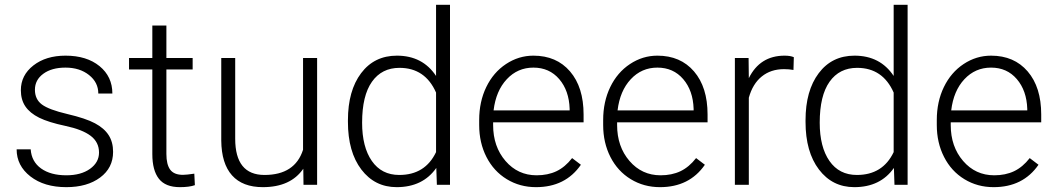

<svg xmlns="http://www.w3.org/2000/svg" viewBox="-20 -770 4396 800"><path d="M392.6 -134.3Q392.6 -177.7 357.7 -204.1Q322.8 -230.5 252.4 -245.4Q182.1 -260.3 143.3 -279.5Q104.5 -298.8 85.7 -326.7Q66.9 -354.5 66.9 -394Q66.9 -456.5 119.1 -497.3Q171.4 -538.1 252.9 -538.1Q341.3 -538.1 394.8 -494.4Q448.2 -450.7 448.2 -380.4H389.6Q389.6 -426.8 350.8 -457.5Q312 -488.3 252.9 -488.3Q195.3 -488.3 160.4 -462.6Q125.5 -437 125.5 -396Q125.5 -356.4 154.5 -334.7Q183.6 -313 260.5 -294.9Q337.4 -276.9 375.7 -256.3Q414.1 -235.8 432.6 -207Q451.2 -178.2 451.2 -137.2Q451.2 -70.3 397.2 -30.3Q343.3 9.8 256.3 9.8Q164.1 9.8 106.7 -34.9Q49.3 -79.6 49.3 -147.9H107.9Q111.3 -96.7 151.1 -68.1Q190.9 -39.6 256.3 -39.6Q317.4 -39.6 355 -66.4Q392.6 -93.3 392.6 -134.3Z M673.3 -663.6V-528.3H782.7V-480.5H673.3V-128.4Q673.3 -84.5 689.2 -63Q705.1 -41.5 742.2 -41.5Q756.8 -41.5 789.6 -46.4L792 1.5Q769 9.8 729.5 9.8Q669.4 9.8 642.1 -25.1Q614.7 -60.1 614.7 -127.9V-480.5H517.6V-528.3H614.7V-663.6Z M1243.7 -66.9Q1190.9 9.8 1075.2 9.8Q990.7 9.8 946.8 -39.3Q902.8 -88.4 901.9 -184.6V-528.3H960V-191.9Q960 -41 1082 -41Q1209 -41 1242.7 -146V-528.3H1301.3V0H1244.6Z M1429.7 -269Q1429.7 -392.1 1484.6 -465.1Q1539.6 -538.1 1633.8 -538.1Q1740.7 -538.1 1796.9 -453.6V-750H1855V0H1800.3L1797.9 -70.3Q1741.7 9.8 1632.8 9.8Q1541.5 9.8 1485.6 -63.7Q1429.7 -137.2 1429.7 -262.2ZM1488.8 -258.8Q1488.8 -157.7 1529.3 -99.4Q1569.8 -41 1643.6 -41Q1751.5 -41 1796.9 -136.2V-384.3Q1751.5 -487.3 1644.5 -487.3Q1570.8 -487.3 1529.8 -429.4Q1488.8 -371.6 1488.8 -258.8Z M2213.4 9.8Q2146 9.8 2091.6 -23.4Q2037.1 -56.6 2006.8 -116Q1976.6 -175.3 1976.6 -249V-270Q1976.6 -346.2 2006.1 -407.2Q2035.6 -468.3 2088.4 -503.2Q2141.1 -538.1 2202.6 -538.1Q2298.8 -538.1 2355.2 -472.4Q2411.6 -406.7 2411.6 -293V-260.3H2034.7V-249Q2034.7 -159.2 2086.2 -99.4Q2137.7 -39.6 2215.8 -39.6Q2262.7 -39.6 2298.6 -56.6Q2334.5 -73.7 2363.8 -111.3L2400.4 -83.5Q2335.9 9.8 2213.4 9.8ZM2202.6 -488.3Q2136.7 -488.3 2091.6 -439.9Q2046.4 -391.6 2036.6 -310.1H2353.5V-316.4Q2351.1 -392.6 2310.1 -440.4Q2269 -488.3 2202.6 -488.3Z M2730 9.8Q2662.6 9.8 2608.2 -23.4Q2553.7 -56.6 2523.4 -116Q2493.2 -175.3 2493.2 -249V-270Q2493.2 -346.2 2522.7 -407.2Q2552.2 -468.3 2605 -503.2Q2657.7 -538.1 2719.2 -538.1Q2815.4 -538.1 2871.8 -472.4Q2928.2 -406.7 2928.2 -293V-260.3H2551.3V-249Q2551.3 -159.2 2602.8 -99.4Q2654.3 -39.6 2732.4 -39.6Q2779.3 -39.6 2815.2 -56.6Q2851.1 -73.7 2880.4 -111.3L2917 -83.5Q2852.5 9.8 2730 9.8ZM2719.2 -488.3Q2653.3 -488.3 2608.2 -439.9Q2563 -391.6 2553.2 -310.1H2870.1V-316.4Q2867.7 -392.6 2826.7 -440.4Q2785.6 -488.3 2719.2 -488.3Z M3286.1 -478.5Q3267.6 -481.9 3246.6 -481.9Q3191.9 -481.9 3154.1 -451.4Q3116.2 -420.9 3100.1 -362.8V0H3042V-528.3H3099.1L3100.1 -444.3Q3146.5 -538.1 3249 -538.1Q3273.4 -538.1 3287.6 -531.7Z M3336.4 -269Q3336.4 -392.1 3391.4 -465.1Q3446.3 -538.1 3540.5 -538.1Q3647.5 -538.1 3703.6 -453.6V-750H3761.7V0H3707L3704.6 -70.3Q3648.4 9.8 3539.6 9.8Q3448.2 9.8 3392.3 -63.7Q3336.4 -137.2 3336.4 -262.2ZM3395.5 -258.8Q3395.5 -157.7 3436 -99.4Q3476.6 -41 3550.3 -41Q3658.2 -41 3703.6 -136.2V-384.3Q3658.2 -487.3 3551.3 -487.3Q3477.5 -487.3 3436.5 -429.4Q3395.5 -371.6 3395.5 -258.8Z M4120.1 9.8Q4052.7 9.8 3998.3 -23.4Q3943.8 -56.6 3913.6 -116Q3883.3 -175.3 3883.3 -249V-270Q3883.3 -346.2 3912.8 -407.2Q3942.4 -468.3 3995.1 -503.2Q4047.9 -538.1 4109.4 -538.1Q4205.6 -538.1 4262 -472.4Q4318.4 -406.7 4318.4 -293V-260.3H3941.4V-249Q3941.4 -159.2 3992.9 -99.4Q4044.4 -39.6 4122.6 -39.6Q4169.4 -39.6 4205.3 -56.6Q4241.2 -73.7 4270.5 -111.3L4307.1 -83.5Q4242.7 9.8 4120.1 9.8ZM4109.4 -488.3Q4043.5 -488.3 3998.3 -439.9Q3953.1 -391.6 3943.4 -310.1H4260.3V-316.4Q4257.8 -392.6 4216.8 -440.4Q4175.8 -488.3 4109.4 -488.3Z"/></svg>

Font: Vazir Thin FD-UI
Style: Thin-FD-UI
Weight: 100
Designer: Saber Rastikerdar
Foundry: Saber Rastikerdar
Version: Version 30.1.0